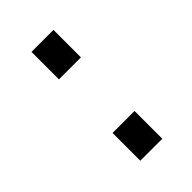

<svg xmlns="http://www.w3.org/2000/svg" viewBox="-136 -524 494 494"><g transform="rotate(-45 111.5 -277.0)"><path d="M74 -475H154V-375H74ZM154 -180V-79H74V-180Z"/></g></svg>

Font: Pavanam
Style: Regular
Weight: 400
Designer: Tharique Azeez
Foundry: Tharique Azeez
Version: Version 1.86; ttfautohint (v1.3) -l 8 -r 50 -G 200 -x 14 -D 